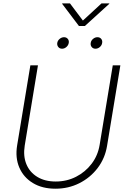

<svg xmlns="http://www.w3.org/2000/svg" viewBox="-20 -1118 749 1148"><path d="M311.5 10.3Q232.4 10.3 176.5 -23.7Q120.6 -57.6 95.5 -116.2Q70.3 -174.8 82.5 -249L161.6 -727.5H207L127.9 -248Q117.7 -185.1 137.7 -136.5Q157.7 -87.9 203.1 -60.3Q248.5 -32.7 313 -32.7Q379.4 -32.7 435.1 -61.3Q490.7 -89.8 528.1 -139.2Q565.4 -188.5 575.7 -251.5L654.3 -727.5H699.7L620.1 -245.6Q607.9 -171.4 564 -113.5Q520 -55.7 454.6 -22.7Q389.2 10.3 311.5 10.3ZM550.8 -826.7Q536.6 -826.7 528.3 -836.9Q520 -847.2 522.5 -861.3Q524.4 -875.5 536.4 -885.5Q548.3 -895.5 562.5 -895.5Q577.1 -895.5 585.2 -885.5Q593.3 -875.5 590.8 -861.3Q588.9 -847.2 577.1 -836.9Q565.4 -826.7 550.8 -826.7ZM351.1 -826.7Q336.9 -826.7 328.6 -836.9Q320.3 -847.2 322.3 -861.3Q324.7 -875.5 336.7 -885.5Q348.6 -895.5 362.8 -895.5Q377 -895.5 385.3 -885.5Q393.6 -875.5 391.1 -861.3Q388.7 -847.2 377 -836.9Q365.2 -826.7 351.1 -826.7ZM398.4 -1097.7 475.6 -995.1 586.9 -1097.7H633.8L633.3 -1095.2L487.3 -962.4H452.1L351.6 -1095.2L352.1 -1097.7Z"/></svg>

Font: Inter 20pt ExtraLight
Style: Italic
Weight: 250
Italic angle: -9.3988°
Version: Version 4.001;git-66647c0bb